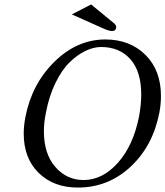

<svg xmlns="http://www.w3.org/2000/svg" viewBox="-20 -836 746 866"><path d="M504 -715Q504 -696 485 -696Q472 -696 445 -708L304 -771L391 -816L493 -732Q504 -723 504 -715ZM436 -624Q402 -624 365.5 -606.5Q329 -589 294 -555Q259 -521 230 -461.5Q201 -402 187 -327Q178 -283 178 -244Q178 -142 229.5 -83Q281 -24 357 -24Q442 -24 511.5 -101.5Q581 -179 607 -310Q617 -364 617 -410Q617 -514 568 -569Q519 -624 436 -624ZM699 -329Q670 -178 569 -84Q468 10 331 10Q222 10 154.5 -56Q87 -122 87 -234Q87 -270 95 -310Q124 -458 226 -558Q328 -658 455 -658Q566 -658 636 -588.5Q706 -519 706 -403Q706 -367 699 -329Z"/></svg>

Font: Linux Libertine O
Style: Italic
Weight: 400
Italic angle: -12°
Designer: Philipp H. Poll
Foundry: Philipp H. Poll
Version: Version 5.1.6